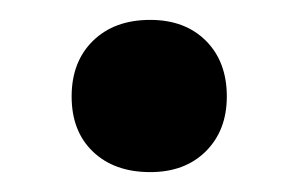

<svg xmlns="http://www.w3.org/2000/svg" viewBox="-20 -166 300 193"><path d="M52 -69Q52 -104 73.5 -125Q95 -146 131 -146Q166 -146 187 -125Q208 -104 208 -69Q208 -35 187 -14Q166 7 131 7Q95 7 73.5 -13.5Q52 -34 52 -69Z"/></svg>

Font: Ysabeau Infant
Style: Bold
Weight: 700
Designer: Christian Thalmann (Catharsis Fonts)
Version: Version 0.003